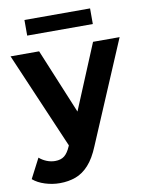

<svg xmlns="http://www.w3.org/2000/svg" viewBox="-102 -793 815 1064"><g transform="rotate(-10 305.5 -260.5)"><path d="M147.6 201.6Q106.2 201.6 65.2 188.7Q24.1 175.8 -2.7 152.6L54.8 41.6Q73 57.7 96.3 66.9Q119.6 76.1 143.2 76.1Q175.7 76.1 195.3 60.5Q214.9 45 230.3 9.2L258.8 -56.7L271.1 -73.8L464.2 -537.9H613.7L371.2 33.3Q344.8 98.1 311.3 134.9Q277.9 171.8 237.2 186.7Q196.6 201.6 147.6 201.6ZM239.8 20.8 0 -537.9H160.8L347.1 -87.8ZM110.8 -635.2V-723.1H480.1V-635.2Z"/></g></svg>

Font: Montserrat Thin
Style: Regular
Weight: 100
Designer: Julieta Ulanovsky
Foundry: Julieta Ulanovsky
Version: Version 9.000